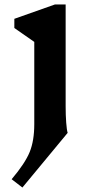

<svg xmlns="http://www.w3.org/2000/svg" viewBox="-20 -573 422 857"><path d="M282 20 80 264 32 227Q92 156 112.5 105.5Q133 55 133 -19V-386L44 -448V-489L225 -553H273V-99Q273 -59 275.5 -25.5Q278 8 282 20Z"/></svg>

Font: Inknut Antiqua SemiBold
Style: Regular
Weight: 600
Designer: Claus Eggers Sørensen
Foundry: Claus Eggers Sørensen
Version: Version 1.003; ttfautohint (v1.8.2) -l 8 -r 50 -G 200 -x 14 